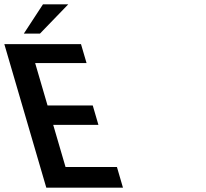

<svg xmlns="http://www.w3.org/2000/svg" viewBox="-172 -872 955 892"><path d="M371.3 -96H132.5L75.2 -292H285.2L258.9 -382H48.9L-8.7 -579H230.1L204.3 -667H-151.9L43.1 0H399.3ZM-61.2 -716H13.8L145.2 -852H27.7Z"/></svg>

Font: Din Kursivschrift
Style: BreitLeft
Weight: 400
Version: Version 1.089